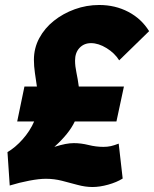

<svg xmlns="http://www.w3.org/2000/svg" viewBox="-20 -735 618 770"><path d="M10 -125Q41 -143 70.5 -176Q100 -209 117 -248H49L78 -388H128Q124 -415 120 -442.5Q116 -470 116 -495Q116 -542 137.5 -582Q159 -622 196 -651.5Q233 -681 280 -698Q327 -715 378 -715Q442 -715 494.5 -687.5Q547 -660 578 -610L458 -493Q440 -522 407.5 -542Q375 -562 345 -562Q317 -562 299 -543Q281 -524 281 -492Q281 -470 286.5 -444Q292 -418 296 -388H477L447 -248H280Q257 -199 198 -146Q224 -154 242 -157.5Q260 -161 276 -161Q305 -161 335 -153.5Q365 -146 395 -146Q411 -146 424.5 -149Q438 -152 456 -159L472 -19Q448 -4 414 5.5Q380 15 351 15Q322 15 291 6.5Q260 -2 228.5 -10Q197 -18 164 -18Q137 -18 97.5 -10.5Q58 -3 19 9Z"/></svg>

Font: Raleway Black
Style: Italic
Weight: 900
Italic angle: -12°
Designer: Matt McInerney, Pablo Impallari, Rodrigo Fuenzalida
Foundry: Matt McInerney, Pablo Impallari, Rodrigo Fuenzalida
Version: Version 4.101;RELEASE